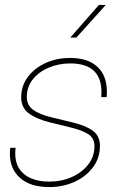

<svg xmlns="http://www.w3.org/2000/svg" viewBox="-20 -760 487 787"><path d="M182.1 6.8Q104 6.8 62.3 -30.5Q20.5 -67.9 20.5 -129.9Q20.5 -142.1 22 -154.3H43.9Q35.6 -86.4 73.5 -51Q111.3 -15.6 182.1 -15.6Q232.4 -15.6 274.4 -34.4Q316.4 -53.2 341.8 -85.9Q367.2 -118.7 367.2 -160.6Q367.2 -193.8 342 -210Q316.9 -226.1 270.5 -237.3L184.6 -258.3Q127.9 -272.5 97.4 -295.9Q66.9 -319.3 66.9 -360.4Q66.9 -408.7 94.5 -445.1Q122.1 -481.4 167.5 -502Q212.9 -522.5 266.6 -522.5Q339.8 -522.5 378.9 -486.6Q418 -450.7 418 -384.3Q418 -378.9 418 -373.3Q418 -367.7 417 -361.8H395Q406.7 -500 267.6 -500Q221.7 -500 180.9 -483.2Q140.1 -466.3 115 -435.3Q89.8 -404.3 89.8 -362.3Q89.8 -329.1 115.7 -310.1Q141.6 -291 190.4 -279.3L277.3 -258.3Q331.1 -245.6 360.4 -224.1Q389.6 -202.6 389.6 -162.1Q389.6 -112.3 361.1 -74.2Q332.5 -36.1 285.4 -14.6Q238.3 6.8 182.1 6.8ZM268.1 -606 385.3 -739.7H413.6L293 -606Z"/></svg>

Font: Inter Display Thin
Style: Italic
Weight: 100
Italic angle: -9.39999°
Designer: Rasmus Andersson
Foundry: rsms
Version: Version 4.000;git-a52131595